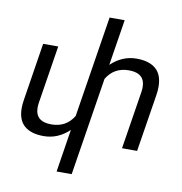

<svg xmlns="http://www.w3.org/2000/svg" viewBox="-99 -842 1079 1138"><g transform="rotate(10 440.5 -273.5)"><path d="M825.2 -396Q825.2 -370.6 821.3 -347.2L766.1 0H675.3L730.5 -348.1Q732.9 -365.2 732.9 -377Q732.9 -461.9 635.7 -461.9Q546.9 -461.9 502 -387.2V-388.2L408.2 203.1H317.4L357.9 -54.2Q290.5 9.8 204.6 9.8Q128.9 9.8 88.6 -24.9Q48.3 -59.6 48.3 -131.3Q48.3 -154.3 52.7 -181.2L107.4 -528.3H198.2L143.1 -180.2Q140.6 -163.1 140.6 -151.4Q140.6 -66.4 237.8 -66.4Q326.7 -66.4 371.6 -140.6L468.3 -750H559.1L515.1 -473.6Q583 -538.1 668.9 -538.1Q744.6 -538.1 784.9 -503.2Q825.2 -468.3 825.2 -396Z"/></g></svg>

Font: Mardoto
Style: Italic
Weight: 400
Italic angle: -12°
Designer: Christian Robertson, Vahan Hovhannisyan
Foundry: Google
Version: Version 1.000